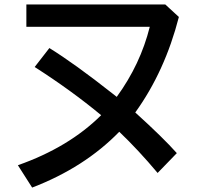

<svg xmlns="http://www.w3.org/2000/svg" viewBox="-20 -785 930 860"><path d="M98.1 -765.1H720.2L781.2 -709Q718.8 -465.8 585.9 -281.2Q710.9 -168 772 -99.1L686 -10.3Q600.1 -112.8 514.2 -194.8Q358.4 -34.7 124 55.2L60.1 -44.9Q288.1 -125 433.1 -269Q298.8 -380.4 135.3 -484.9L201.2 -569.8Q315.9 -498.5 482.4 -367.2L502.9 -351.1Q608.9 -496.6 650.9 -665H98.1Z"/></svg>

Font: BIZ UDPGothic
Style: Bold
Weight: 700
Designer: TypeBank Co., Ltd.
Foundry: Morisawa Inc.
Version: Version 1.051